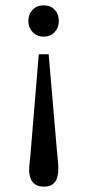

<svg xmlns="http://www.w3.org/2000/svg" viewBox="-20 -497 325 718"><path d="M144 201Q124 201 111.5 192.5Q99 184 94 169.5Q89 155 89 139Q89 129 90.5 114.5Q92 100 93.5 86.5Q95 73 95 68L125 -294H162L193 68Q195 86 196.5 103.5Q198 121 198 135Q198 153 193.5 168Q189 183 177 192Q165 201 144 201ZM143 -360Q118 -360 102 -377Q86 -394 86 -419Q86 -444 102 -460.5Q118 -477 143 -477Q169 -477 184.5 -460.5Q200 -444 200 -419Q200 -394 184.5 -377Q169 -360 143 -360Z"/></svg>

Font: Frank Ruhl Libre
Style: Regular
Weight: 400
Designer: Yanek Iontef
Foundry: Fontef
Version: Version 6.004